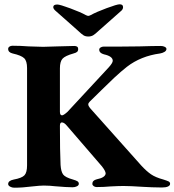

<svg xmlns="http://www.w3.org/2000/svg" viewBox="-20 -868 812 894"><path d="M18 0ZM18 -11Q18 -27 44 -32Q82 -39 94 -52Q106 -65 106 -98V-551Q106 -584 92.5 -597Q79 -610 39 -619Q18 -624 18 -640Q18 -647 24 -651Q30 -655 38 -655Q75 -655 114 -652Q162 -650 181 -650Q200 -650 248 -652Q302 -654 326 -654Q344 -654 344 -640Q344 -631 339 -626.5Q334 -622 322 -619Q283 -608 271 -594.5Q259 -581 259 -550V-347Q259 -331 269 -331Q276 -331 294 -347L486 -554Q505 -575 505 -585Q505 -606 464 -615Q442 -621 442 -637Q442 -643 448.5 -647Q455 -651 462 -651H531L629 -652Q693 -654 729 -654Q739 -654 747 -650Q755 -646 755 -640Q755 -632 746 -626.5Q737 -621 725 -619Q636 -607 571 -557Q543 -535 512 -506Q481 -477 452 -448Q435 -431 398 -395Q391 -388 391 -382Q391 -375 399 -365L638 -97Q662 -71 683 -56.5Q704 -42 741 -32Q757 -27 764.5 -23.5Q772 -20 772 -12Q772 -4 762 0.5Q752 5 734 5Q714 5 687 4Q660 3 646 2Q586 -2 555 -2Q533 -2 495 0Q464 3 430 3Q422 3 416 -1.5Q410 -6 410 -12Q410 -28 430 -33Q470 -41 472 -60Q472 -71 455 -93L292 -282Q279 -298 268 -298Q259 -298 259 -282Q259 -164 262 -100Q264 -69 274 -55.5Q284 -42 320 -32Q334 -28 340.5 -24Q347 -20 347 -12Q347 -5 338 -0.5Q329 4 318 4Q292 4 234 -1Q225 -2 213 -3Q201 -4 184 -4Q167 -4 131 0Q85 6 46 6Q36 6 27 1Q18 -4 18 -11ZM379 -798Q387 -794 391 -794Q395 -794 403 -798Q428 -812 476.5 -830Q525 -848 537 -848Q553 -848 553 -835Q553 -826 546 -819L442 -727Q423 -709 413.5 -703.5Q404 -698 391 -698Q378 -698 369 -703.5Q360 -709 341 -727L236 -820Q228 -828 228 -835Q228 -847 247 -847Q259 -847 307.5 -829Q356 -811 379 -798Z"/></svg>

Font: EB Garamond
Style: Bold
Weight: 700
Designer: Georg Duffner and Octavio Pardo
Foundry: Georg Duffner
Version: Version 1.000; ttfautohint (v1.6)